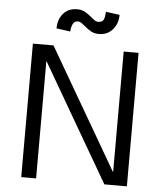

<svg xmlns="http://www.w3.org/2000/svg" viewBox="-59 -951 853 1003"><g transform="rotate(5 367.0 -449.5)"><path d="M90 -700H198L589 -27L566 -21V-700H644V0H526L145 -656L168 -662V0H90ZM305 -899Q328 -899 345 -890Q362 -881 382 -864Q395 -853 403 -848Q411 -843 419 -843Q443 -843 449 -859.5Q455 -876 455 -896Q455 -898 455 -899L528 -889Q528 -843 500.5 -811.5Q473 -780 429 -780Q406 -780 389 -789Q372 -798 352 -815Q339 -826 331 -831Q323 -836 315 -836Q294 -836 286.5 -816.5Q279 -797 279 -780L206 -790Q206 -837 232.5 -868Q259 -899 305 -899Z"/></g></svg>

Font: Uncut Sans VF
Style: Regular
Weight: 400
Designer: Kasper Nordkvist
Foundry: Uncut Type
Version: Version 1.100;FEAKit 1.0